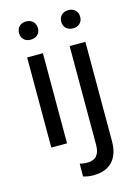

<svg xmlns="http://www.w3.org/2000/svg" viewBox="-138 -800 777 1087"><g transform="rotate(-15 251.0 -257.0)"><path d="M172.4 -528.3V0H80.1V-528.3ZM71.3 -672.9Q71.3 -696.8 85.9 -711.7Q100.6 -726.6 126 -726.6Q151.9 -726.6 167 -711.7Q182.1 -696.8 182.1 -672.9Q182.1 -649.4 167 -634.8Q151.9 -620.1 126 -620.1Q100.6 -620.1 85.9 -634.8Q71.3 -649.4 71.3 -672.9ZM329.1 -528.3H421.4V51.8Q421.4 130.9 382.8 172.1Q344.2 213.4 270 213.4Q238.3 213.4 211.4 204.6L211.9 129.9Q232.4 135.3 255.4 135.3Q329.1 135.3 329.1 51.8ZM318.8 -672.9Q318.8 -696.8 333.7 -711.7Q348.6 -726.6 374.5 -726.6Q399.9 -726.6 414.8 -711.7Q429.7 -696.8 429.7 -672.9Q429.7 -649.4 414.8 -634.8Q399.9 -620.1 374.5 -620.1Q348.6 -620.1 333.7 -634.8Q318.8 -649.4 318.8 -672.9Z"/></g></svg>

Font: Bert Sans Medium
Style: Regular
Weight: 500
Designer: Christian Robertson, Adam Twardoch, & Cristiano Sobral
Foundry: Google
Version: Version 12.135;January 10, 2020;FontCreator 12.0.0.2547 64-b